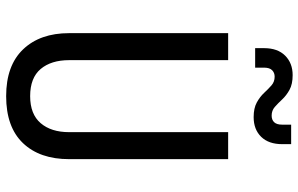

<svg xmlns="http://www.w3.org/2000/svg" viewBox="-198 -788 995 640"><g transform="rotate(90 300.0 -467.5)"><path d="M300 10Q198 10 144 -46.5Q90 -103 90 -200V-730H180V-200Q180 -140 209.5 -105Q239 -70 300 -70Q360 -70 390 -105Q420 -140 420 -200V-730H510V-200Q510 -102 456.5 -46Q403 10 300 10ZM370 -815Q340 -815 321 -825.5Q302 -836 289 -850Q276 -864 264 -874.5Q252 -885 235 -885Q222 -885 213.5 -876.5Q205 -868 205 -850V-820H140V-850Q140 -895 165 -920Q190 -945 230 -945Q260 -945 279 -934.5Q298 -924 311 -910Q324 -896 336 -885.5Q348 -875 365 -875Q379 -875 387 -883.5Q395 -892 395 -910V-940H460V-910Q460 -865 435.5 -840Q411 -815 370 -815Z"/></g></svg>

Font: JetBrains Mono Zero
Style: Regular-Zero
Weight: 400
Designer: Philipp Nurullin, Konstantin Bulenkov
Foundry: JetBrains
Version: Version 2.211